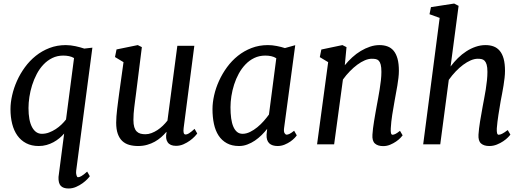

<svg xmlns="http://www.w3.org/2000/svg" viewBox="-20 -826 2991 1099"><path d="M201.7 9.8Q160.6 9.8 130.1 -6.1Q99.6 -22 79.6 -50Q59.6 -78.1 49.8 -116.7Q40 -155.3 40 -201.2Q40 -238.8 49.6 -280.8Q59.1 -322.8 77.4 -363.5Q95.7 -404.3 122.8 -441.4Q149.9 -478.5 185.1 -506.6Q220.2 -534.7 263.4 -551.3Q306.6 -567.9 356.9 -567.9Q370.1 -567.9 384.5 -566.2Q398.9 -564.5 412.8 -561.5Q426.8 -558.6 439.5 -554.9Q452.1 -551.3 462.4 -547.9L508.8 -553.2L416 151.4Q415 157.7 415.5 164.3Q416 170.9 417.5 176.3Q418.9 181.6 421.1 185.1Q423.3 188.5 426.3 188.5Q430.2 188.5 434.8 187Q439.5 185.5 445.8 181.9Q452.1 178.2 460.2 172.1Q468.3 166 479 156.2L494.1 182.6Q490.7 188 479.7 199.5Q468.8 210.9 452.4 222.9Q436 234.9 415.3 243.9Q394.5 252.9 372.1 252.9Q341.8 252.9 327.6 237.5Q313.5 222.2 314.9 187L347.2 -61.5Q335 -47.4 319.6 -34.7Q304.2 -22 285.9 -12Q267.6 -2 246.3 3.9Q225.1 9.8 201.7 9.8ZM219.7 -60.1Q240.7 -60.1 260.7 -67.6Q280.8 -75.2 298.8 -86.9Q316.9 -98.6 332 -113.3Q347.2 -127.9 357.9 -142.1L403.8 -493.7Q390.6 -501.5 375 -504.6Q359.4 -507.8 342.3 -507.8Q307.6 -507.8 279.3 -493.9Q251 -480 228.8 -456.5Q206.5 -433.1 190.4 -402.3Q174.3 -371.6 163.8 -338.4Q153.3 -305.2 148.2 -271.2Q143.1 -237.3 143.1 -207.5Q143.1 -136.2 163.6 -98.1Q184.1 -60.1 219.7 -60.1Z M645 -124Q645 -140.1 646.5 -160.2Q647.9 -180.2 650.6 -202.1Q653.3 -224.1 656.2 -246.8Q659.2 -269.5 662.1 -291.5L687 -470.2L638.2 -499.5L647 -543L768.6 -567.9L792 -556.2L758.3 -287.6Q755.4 -265.6 752.9 -246.3Q750.5 -227.1 748.3 -209.5Q746.1 -191.9 744.9 -174.8Q743.7 -157.7 743.7 -139.6Q743.7 -114.7 748.5 -98.6Q753.4 -82.5 762.5 -73.5Q771.5 -64.5 784.2 -61Q796.9 -57.6 812.5 -57.6Q829.6 -57.6 847.2 -64.2Q864.7 -70.8 881.1 -81.5Q897.5 -92.3 912.1 -106.4Q926.8 -120.6 938.5 -135.7L995.1 -564H1092.3L1031.2 -93.3Q1026.4 -56.2 1042 -56.2Q1045.9 -56.2 1050.3 -57.4Q1054.7 -58.6 1060.8 -62.3Q1066.9 -65.9 1075 -72.3Q1083 -78.6 1093.8 -88.4L1108.9 -62Q1105.5 -56.6 1094.5 -44.9Q1083.5 -33.2 1067.1 -21.2Q1050.8 -9.3 1030.3 -0.2Q1009.8 8.8 987.3 8.8Q953.6 8.8 939.7 -11.7Q925.8 -32.2 933.1 -66.9L932.6 -71.3Q919.4 -55.7 902.8 -41Q886.2 -26.4 866.2 -15.1Q846.2 -3.9 822.3 2.9Q798.3 9.8 770.5 9.8Q742.7 9.8 719.5 3.2Q696.3 -3.4 679.7 -19Q663.1 -34.7 654.1 -60.3Q645 -85.9 645 -124Z M1348.6 9.8Q1307.6 9.8 1278.6 -6.1Q1249.5 -22 1231.2 -50Q1212.9 -78.1 1204.6 -116.7Q1196.3 -155.3 1196.3 -201.2Q1196.3 -238.8 1205.8 -280.8Q1215.3 -322.8 1233.9 -363.5Q1252.4 -404.3 1279.5 -441.4Q1306.6 -478.5 1341.8 -506.6Q1377 -534.7 1420.2 -551.3Q1463.4 -567.9 1513.7 -567.9Q1538.1 -567.9 1564.2 -562.7Q1590.3 -557.6 1610.8 -550.8L1669.9 -567.4L1606 -92.3Q1603.5 -72.3 1608.9 -63.7Q1614.3 -55.2 1620.6 -55.2Q1627.4 -55.2 1637 -59.6Q1646.5 -64 1663.6 -77.6L1678.7 -51.3Q1676.3 -46.9 1666.7 -36.6Q1657.2 -26.4 1642.6 -16.1Q1627.9 -5.9 1608.9 2Q1589.8 9.8 1568.8 9.8Q1554.2 9.8 1542 6.1Q1529.8 2.4 1521.5 -5.4Q1513.2 -13.2 1509 -25.9Q1504.9 -38.6 1505.9 -56.2L1509.3 -88.4Q1495.1 -70.3 1477.3 -52.7Q1459.5 -35.2 1439 -21.2Q1418.5 -7.3 1395.5 1.2Q1372.6 9.8 1348.6 9.8ZM1368.7 -60.1Q1389.6 -60.1 1411.4 -70.8Q1433.1 -81.5 1453.1 -97.9Q1473.1 -114.3 1490.2 -133.8Q1507.3 -153.3 1519.5 -170.4L1561.5 -492.7Q1548.3 -501 1532.5 -504.4Q1516.6 -507.8 1498.5 -507.8Q1463.9 -507.8 1435.5 -494.1Q1407.2 -480.5 1385.3 -457.5Q1363.3 -434.6 1346.9 -404.8Q1330.6 -375 1320.1 -342Q1309.6 -309.1 1304.4 -275.6Q1299.3 -242.2 1299.3 -212.4Q1299.3 -176.8 1303.2 -148.7Q1307.1 -120.6 1315.7 -100.8Q1324.2 -81.1 1337.2 -70.6Q1350.1 -60.1 1368.7 -60.1Z M1858.4 -470.2 1810.5 -499 1819.3 -542.5 1939.9 -567.9 1963.4 -556.2 1953.6 -452.6Q1973.1 -476.6 1996.3 -497.8Q2019.5 -519 2045.2 -534.4Q2070.8 -549.8 2097.9 -558.8Q2125 -567.9 2152.3 -567.9Q2177.7 -567.9 2198.2 -560.3Q2218.8 -552.7 2233.2 -535.4Q2247.6 -518.1 2255.4 -490Q2263.2 -461.9 2263.2 -420.4Q2263.2 -402.3 2260.7 -380.6Q2258.3 -358.9 2254.4 -335.9Q2250.5 -313 2246.1 -290Q2241.7 -267.1 2238.3 -246.6Q2231.4 -209 2225.1 -168.9Q2218.8 -128.9 2216.8 -91.3Q2215.8 -73.7 2218 -64.2Q2220.2 -54.7 2227.1 -54.7Q2233.4 -54.7 2242.9 -59.1Q2252.4 -63.5 2269.5 -77.1L2284.7 -51.3Q2281.7 -46.9 2272 -36.6Q2262.2 -26.4 2247.1 -15.9Q2231.9 -5.4 2213.1 2.4Q2194.3 10.3 2173.3 10.3Q2142.6 10.3 2126 -4.6Q2109.4 -19.5 2111.8 -55.2Q2112.8 -71.8 2115.2 -91.6Q2117.7 -111.3 2121.1 -132.1Q2124.5 -152.8 2128.2 -174.3Q2131.8 -195.8 2135.7 -216.3Q2139.6 -237.8 2144.3 -262.9Q2148.9 -288.1 2153.1 -314Q2157.2 -339.8 2160.2 -365.7Q2163.1 -391.6 2163.1 -414.6Q2163.1 -440.9 2159.2 -455.8Q2155.3 -470.7 2148.2 -478.3Q2141.1 -485.8 2130.9 -487.8Q2120.6 -489.7 2107.9 -489.7Q2089.4 -489.7 2068.1 -480.7Q2046.9 -471.7 2025.1 -455.6Q2003.4 -439.5 1982.2 -417.7Q1960.9 -396 1942.9 -370.6L1892.6 0H1794.9Z M2496.6 -723.6 2438.5 -744.6 2446.8 -785.2 2579.6 -805.7 2605 -792.5 2559.1 -445.3Q2578.1 -470.7 2600.8 -493.2Q2623.5 -515.6 2649.2 -532.2Q2674.8 -548.8 2702.6 -558.3Q2730.5 -567.9 2759.3 -567.9Q2784.7 -567.9 2805.2 -560.3Q2825.7 -552.7 2840.3 -535.4Q2855 -518.1 2862.8 -490Q2870.6 -461.9 2870.6 -420.4Q2870.6 -402.3 2868.2 -380.6Q2865.7 -358.9 2862.1 -335.9Q2858.4 -313 2854 -290Q2849.6 -267.1 2845.7 -246.6Q2839.4 -209 2833 -168.9Q2826.7 -128.9 2823.7 -91.3Q2822.8 -73.7 2825.2 -64.2Q2827.6 -54.7 2834.5 -54.7Q2842.3 -54.7 2853.5 -60.1Q2864.7 -65.4 2886.2 -81.5L2901.4 -55.7Q2898.4 -50.8 2887.7 -39.8Q2877 -28.8 2860.8 -17.8Q2844.7 -6.8 2824 1.5Q2803.2 9.8 2780.8 9.8Q2750 9.8 2733.4 -4.9Q2716.8 -19.5 2718.8 -55.2Q2719.7 -71.8 2722.2 -91.6Q2724.6 -111.3 2728 -132.1Q2731.4 -152.8 2735.4 -174.3Q2739.3 -195.8 2742.7 -216.3Q2746.6 -237.8 2751.5 -262.9Q2756.3 -288.1 2760.5 -314Q2764.6 -339.8 2767.3 -365.7Q2770 -391.6 2770 -414.6Q2770 -440.9 2765.6 -455.8Q2761.2 -470.7 2753.7 -478.3Q2746.1 -485.8 2736.1 -487.8Q2726.1 -489.7 2714.8 -489.7Q2695.8 -489.7 2674.3 -480.5Q2652.8 -471.2 2631.1 -455.1Q2609.4 -439 2588.1 -416.7Q2566.9 -394.5 2548.8 -368.7L2500 0H2402.3Z"/></svg>

Font: Merriweather
Style: Italic
Weight: 400
Italic angle: -7°
Designer: Eben Sorkin ( eben@eyebytes.com )
Foundry: Eben Sorkin ( eben@eyebytes.com )
Version: Version 1.005; ttfautohint (v0.97) -l 13 -r 13 -G 200 -x 24 